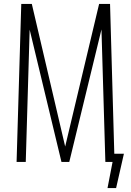

<svg xmlns="http://www.w3.org/2000/svg" viewBox="-20 -830 672 984"><path d="M65 0 89 -810H143L314 -79L488 -810H544L567 0H520L500 -679L335 0H295L132 -678L112 0ZM531 134 565 -42H615L575 134Z"/></svg>

Font: Oswald ExtraLight
Style: Regular
Weight: 250
Designer: Vernon Adams
Foundry: Vernon Adams
Version: Version 4.103;gftools[0.9.33.dev8+g029e19f]